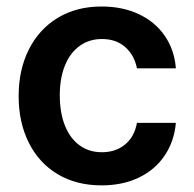

<svg xmlns="http://www.w3.org/2000/svg" viewBox="-20 -557 593 588"><path d="M37.1 -262.7Q37.1 -343.3 68.4 -405.5Q99.6 -467.8 157 -502.4Q214.4 -537.1 291 -537.1Q355 -537.1 405 -513.7Q455.1 -490.2 484.6 -447.3Q514.2 -404.3 518.6 -347.7H399.4Q391.6 -387.7 363.8 -412.6Q335.9 -437.5 292 -437.5Q253.4 -437.5 224.4 -416.7Q195.3 -396 179.2 -357.2Q163.1 -318.4 163.1 -265.6Q163.1 -211.4 179 -172.1Q194.8 -132.8 223.9 -111.8Q252.9 -90.8 292 -90.8Q334 -90.8 362.8 -114.3Q391.6 -137.7 399.4 -180.7H518.6Q513.7 -124.5 484.6 -81.1Q455.6 -37.6 405.8 -13.4Q356 10.7 291 10.7Q213.4 10.7 156 -23.9Q98.6 -58.6 67.9 -120.6Q37.1 -182.6 37.1 -262.7Z"/></svg>

Font: WEMIX Pretendard SemiBold
Style: Regular
Weight: 600
Designer: Base glyphs from Inter by Rasmus Andersson; Hangeul glyphs from Noto Sans CJK(Source Han Sans) by Jang Soo-young and Kan
Foundry: Kil Hyung-jin
Version: Version 1.000